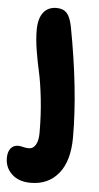

<svg xmlns="http://www.w3.org/2000/svg" viewBox="-90 -573 437 848"><g transform="rotate(5 128.5 -149.5)"><path d="M79.1 240.2Q25.9 240.2 -4.6 211.4Q-35.2 182.6 -35.2 140.1Q-35.2 112.8 -22.9 97.4Q-10.7 82 9.8 82Q18.1 82 32 85.4Q45.9 88.9 57.1 88.9Q77.1 88.9 88.1 69.8Q99.1 50.8 99.1 17.1Q99.1 -62.5 91.1 -134.8Q83 -207 73 -250.7Q63 -294.4 54.9 -344Q46.9 -393.6 46.9 -433.1Q46.9 -485.4 67.6 -512.2Q88.4 -539.1 126 -539.1Q155.3 -539.1 171.4 -522Q187.5 -504.9 195.8 -462.9Q248 -188 248 23.9Q248 128.4 202.6 184.3Q157.2 240.2 79.1 240.2Z"/></g></svg>

Font: Shantell Sans Bouncy
Style: Bold
Weight: 700
Designer: Stephen Nixon, Anya Danilova, Shantell Martin
Foundry: Arrow Type
Version: Version 1.006;[9816181b4]